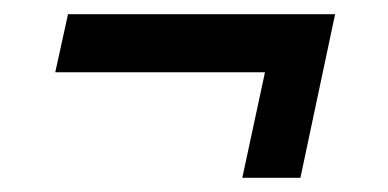

<svg xmlns="http://www.w3.org/2000/svg" viewBox="-20 -313 548 271"><path d="M322 -62 354 -211H58L76 -293H453L404 -62Z"/></svg>

Font: Saira SemiCondensed Medium
Style: Italic
Weight: 500
Width: 4
Italic angle: -12°
Designer: Hector Gatti with collaboration of the Omnibus-Type team
Foundry: Omnibus-Type
Version: Version 1.101